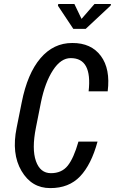

<svg xmlns="http://www.w3.org/2000/svg" viewBox="-20 -938 580 968"><path d="M233.4 10.3Q139.6 10.7 88.4 -76.2Q37.1 -163.1 64 -294.4L89.4 -421.4Q118.2 -567.4 184.1 -644.5Q250 -721.7 344.7 -721.2Q439.5 -721.7 488.3 -656.2Q537.1 -590.8 522.9 -477.5H426.8Q445.8 -645 336.9 -645Q287.1 -645.5 247.1 -584Q207 -522.5 186.5 -422.4L161.1 -294.4Q139.6 -187 161.1 -126Q182.6 -64.9 236.8 -64.9Q291 -64.9 321.3 -102.5Q351.6 -140.1 375.5 -224.1H471.7Q440.4 -108.4 383.8 -48.8Q327.1 10.7 233.4 10.3ZM391.1 -842.8 456.5 -918H539.6L537.6 -909.7L412.1 -792.5H349.6L272 -909.2L273.9 -918H355Z"/></svg>

Font: RobotoCondensed-Italic
Style: Italic
Weight: 400
Designer: Google
Version: Version 1.200311; 2013